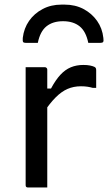

<svg xmlns="http://www.w3.org/2000/svg" viewBox="-20 -829 490 849"><path d="M172.6 -437.6H205.6Q225.7 -475.3 247 -498.2Q268.2 -521.1 293.3 -531.5Q318.4 -541.8 348.3 -541.8Q365.6 -541.8 377.7 -539.4Q389.7 -537 397.4 -533.4Q402.1 -531 403.7 -527.6Q405.3 -524.2 405.3 -518.5Q405.3 -508.7 405.3 -498.8Q405.3 -488.9 405.3 -479.5Q405.3 -470.1 405.3 -460.2Q405.3 -450.3 405.3 -440.5H390Q379.4 -443.5 367 -445.5Q354.7 -447.5 337.9 -447.5Q305.6 -447.5 278.7 -435.8Q251.8 -424.1 226.3 -398.5Q200.7 -373 172.6 -331ZM189 0Q175.2 0 161 0Q146.8 0 132.8 0Q118.9 0 104.4 0Q101.4 0 99.4 -0.5Q97.4 -1 95.9 -2.5Q94.4 -4 93.9 -6Q93.4 -8 93.4 -11Q93.4 -31.8 93.4 -67.7Q93.4 -103.7 93.4 -149.3Q93.4 -194.8 93.4 -244.3Q93.4 -293.7 93.4 -342.3Q93.4 -390.8 93.4 -432.6Q93.4 -464.9 93.4 -490.5Q93.4 -516.1 93.4 -531.8Q109.1 -531.8 123.5 -531.8Q137.9 -531.8 151.6 -531.8Q165.4 -531.8 178 -531.8Q182 -531.8 184 -530.3Q186 -528.8 187.5 -526.8Q189 -524.8 189 -520.8Q189 -495.3 189 -451.1Q189 -406.9 189 -351.1Q189 -295.4 189 -233.9Q189 -172.5 189 -112.1Q189 -51.8 189 0ZM258.8 -735.2Q213.7 -735.2 185.6 -712.7Q157.5 -690.2 147.2 -639.4Q133.8 -639.4 120.9 -639.4Q108.1 -639.4 94.7 -639.4Q84.7 -639.4 82.2 -643.4Q79.7 -647.4 80.7 -661.4Q85.7 -703.9 108.6 -736.7Q131.6 -769.6 168.6 -789.1Q205.6 -808.6 251.8 -808.6H265.8Q312.6 -808.6 349.3 -789.1Q386.1 -769.6 409.3 -736.7Q432.5 -703.9 437 -661.4Q439 -647.4 436 -643.4Q433 -639.4 423 -639.4Q409.6 -639.4 396.7 -639.4Q383.8 -639.4 370.4 -639.4Q360.1 -690.2 332 -712.7Q303.9 -735.2 258.8 -735.2Z"/></svg>

Font: Recursive Sans Linear Light
Style: Regular
Weight: 300
Version: Version 1.085